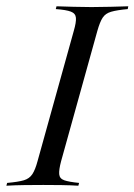

<svg xmlns="http://www.w3.org/2000/svg" viewBox="-38 -591 428 611"><path d="M-17.7 0 -15.3 -8.9Q20.2 -12.1 37.9 -17.3Q55.6 -22.6 64.9 -36.7Q74.2 -50.8 81.5 -78.2L196.8 -492.7Q204.8 -520.2 203.6 -534.3Q202.4 -548.4 187.5 -554Q172.6 -559.7 139.5 -562.1L141.9 -571Q166.9 -570.2 195.6 -569.4Q224.2 -568.5 253.2 -568.5Q283.9 -568.5 314.1 -569.4Q344.4 -570.2 370.2 -571L368.5 -562.1Q333.9 -558.9 315.7 -553.6Q297.6 -548.4 288.7 -534.7Q279.8 -521 271.8 -492.7L156.5 -78.2Q149.2 -50.8 150.4 -36.7Q151.6 -22.6 166.5 -17.3Q181.5 -12.1 213.7 -8.9L211.3 0Q186.3 -1.6 157.3 -2Q128.2 -2.4 100 -2.4Q69.4 -2.4 39.1 -2Q8.9 -1.6 -17.7 0Z"/></svg>

Font: Playfair 144pt Light
Style: Italic
Weight: 300
Italic angle: -15.6°
Designer: Claus Eggers Sørensen
Foundry: Claus Eggers Sørensen
Version: Version 2.001;gftools[0.9.30]